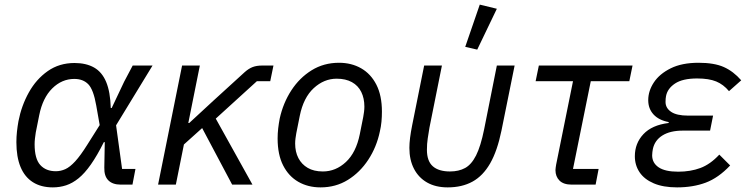

<svg xmlns="http://www.w3.org/2000/svg" viewBox="-20 -800 3246 832"><path d="M567 -68 554 0H503Q468 0 449.5 -18.5Q431 -37 432 -74L434 -184H430Q401 -126 374 -87.5Q347 -49 320.5 -27.5Q294 -6 266.5 3Q239 12 209 12Q158 12 122.5 -10.5Q87 -33 69 -76.5Q51 -120 51 -184Q51 -207 53.5 -230Q56 -253 60 -275Q73 -342 105 -399.5Q137 -457 187 -492Q237 -527 303 -527Q353 -527 387.5 -507.5Q422 -488 440 -445Q458 -402 460 -332H464L518 -446L555 -516H641L483 -257L509 -68ZM222 -58Q243 -58 263 -67Q283 -76 306 -101Q329 -126 359 -174L412 -258L397 -343Q385 -412 362.5 -435Q340 -458 302 -458Q248 -458 206.5 -417Q165 -376 150 -301L135 -226Q133 -213 131.5 -200Q130 -187 130 -175Q130 -112 154.5 -85Q179 -58 222 -58Z M986 0 856 -245 777 -174 742 0H665L769 -516H846L796 -267H800L905 -364L1041 -488Q1058 -503 1075 -509.5Q1092 -516 1116 -516H1165L1151 -448H1093L915 -286L1074 0Z M1369 12Q1315 12 1273 -12Q1231 -36 1207 -83Q1183 -130 1183 -200Q1183 -222 1185.5 -243.5Q1188 -265 1192 -286Q1207 -354 1242.5 -408.5Q1278 -463 1330.5 -495.5Q1383 -528 1449 -528Q1503 -528 1545 -504Q1587 -480 1611 -433Q1635 -386 1635 -316Q1635 -294 1633 -272.5Q1631 -251 1626 -230Q1612 -163 1576 -108Q1540 -53 1487.5 -20.5Q1435 12 1369 12ZM1379 -57Q1435 -57 1479 -98Q1523 -139 1539 -218L1554 -293Q1556 -304 1557.5 -315.5Q1559 -327 1559 -338Q1559 -374 1545.5 -401.5Q1532 -429 1505 -444Q1478 -459 1439 -459Q1384 -459 1339.5 -418Q1295 -377 1279 -298L1264 -223Q1262 -212 1260.5 -200.5Q1259 -189 1259 -178Q1259 -142 1273 -115Q1287 -88 1313.5 -72.5Q1340 -57 1379 -57Z M1895 -516 1841 -247Q1837 -223 1833.5 -200Q1830 -177 1830 -151Q1830 -102 1855.5 -79.5Q1881 -57 1930 -57Q1968 -57 1995.5 -72Q2023 -87 2043 -126.5Q2063 -166 2078 -240L2133 -516H2210L2153 -234Q2135 -146 2104 -92Q2073 -38 2027.5 -13Q1982 12 1920 12Q1868 12 1831 -9Q1794 -30 1774 -68.5Q1754 -107 1754 -159Q1754 -179 1757 -203Q1760 -227 1766 -257L1818 -516ZM2133 -762 2048 -585 1996 -597 2059 -780Z M2561 0H2457Q2422 0 2404.5 -17.5Q2387 -35 2387 -63Q2387 -68 2388 -74Q2389 -80 2390 -87L2463 -448H2301L2315 -516H2721L2707 -448H2540L2463 -68H2574Z M3097 -130 3144 -83Q3093 -29 3038 -8.5Q2983 12 2914 12Q2854 12 2813 -5.5Q2772 -23 2751.5 -53.5Q2731 -84 2731 -123Q2731 -179 2768 -218.5Q2805 -258 2877 -267L2878 -271Q2835 -279 2812 -304Q2789 -329 2789 -366Q2789 -406 2813.5 -443Q2838 -480 2886.5 -504Q2935 -528 3007 -528Q3075 -528 3116.5 -509.5Q3158 -491 3192 -452L3139 -405Q3115 -434 3083.5 -447Q3052 -460 3001 -460Q2938 -460 2905 -438Q2872 -416 2866 -383Q2865 -378 2864.5 -372Q2864 -366 2864 -358Q2864 -332 2888 -315.5Q2912 -299 2962 -299H3070L3057 -234H2939Q2884 -234 2850.5 -213Q2817 -192 2809 -154Q2808 -147 2807 -141Q2806 -135 2806 -127Q2806 -94 2834 -75Q2862 -56 2919 -56Q2972 -56 3015 -72Q3058 -88 3097 -130Z"/></svg>

Font: IBM Plex Sans
Style: Italic
Weight: 400
Italic angle: -11.31°
Designer: Mike Abbink, Paul van der Laan, Pieter van Rosmalen
Foundry: Bold Monday
Version: Version 3.201